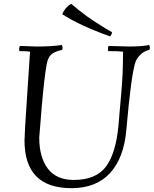

<svg xmlns="http://www.w3.org/2000/svg" viewBox="-20 -963 804 1003"><path d="M555 -773Q397 -829 305 -889Q320 -925 352 -943Q430 -875 532 -814L565 -795Q565 -784 555 -773ZM547 -723 655 -720Q721 -720 759 -728Q763 -722 763 -713L761 -703Q731 -696 712 -676Q693 -656 688 -640Q665 -573 640 -284Q627 -137 554.5 -58.5Q482 20 353 20Q108 20 108 -229Q108 -263 122.5 -475Q137 -687 137 -693Q120 -696 81 -696Q80 -700 80 -707Q80 -714 84 -723L171 -720Q253 -720 303 -728Q307 -722 307 -713L305 -703Q260 -692 245 -676Q230 -660 224 -628Q211 -557 198 -404.5Q185 -252 185 -245Q185 -141 230 -82Q275 -23 365 -23Q482 -23 534 -93.5Q586 -164 599 -309Q601 -337 606 -391.5Q611 -446 612.5 -465Q614 -484 617 -521Q620 -558 620.5 -579.5Q621 -601 622 -631Q623 -661 623 -693Q603 -696 545 -696Q544 -701 544 -709Q544 -717 547 -723Z"/></svg>

Font: Rosarivo
Style: Italic
Weight: 400
Version: Version 1.003